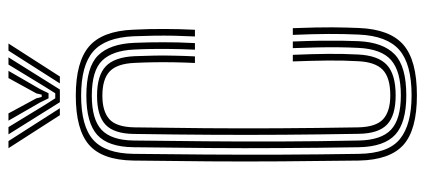

<svg xmlns="http://www.w3.org/2000/svg" viewBox="-298 -709 1014 458"><g transform="rotate(-90 209.0 -480.0)"><path d="M210.5 7.5Q128.5 7.5 92.5 -24.6Q56.5 -56.8 55 -130.5Q53.8 -230.8 53.1 -316.9Q52.5 -403 53.1 -487.9Q53.8 -572.8 55 -669Q56.2 -743 92.5 -774.6Q128.8 -806.2 209.8 -806.2Q290.2 -806.2 327.2 -774.6Q364.2 -743 367.2 -668.5Q368.2 -649 368.6 -630.9Q369 -612.8 368.9 -595.1Q368.8 -577.5 368.4 -559.5Q368 -541.5 367 -522H351Q352.2 -548 352.8 -571.6Q353.2 -595.2 352.9 -618.9Q352.5 -642.5 351.5 -668.2Q348.5 -736 315.2 -764.8Q282 -793.5 209.8 -793.5Q137.2 -793.5 104.6 -764.8Q72 -736 71 -668.5Q70 -584.8 69.4 -497.2Q68.8 -409.8 69.1 -318.2Q69.5 -226.8 71 -130.8Q72 -60.8 106.4 -33Q140.8 -5.2 210.5 -5.2Q285.2 -5.2 318.9 -34.5Q352.5 -63.8 355.5 -130.8Q357.2 -166.8 357 -203.6Q356.8 -240.5 354.8 -288.5H370.8Q373 -229.5 372.8 -194.6Q372.5 -159.8 371.2 -130.5Q368.2 -57 331.2 -24.8Q294.2 7.5 210.5 7.5ZM210.5 -17.8Q145.5 -17.8 116.8 -44.1Q88 -70.5 86.8 -130.8Q85.2 -232.2 84.8 -318Q84.2 -403.8 84.9 -487.9Q85.5 -572 86.8 -668.5Q87.5 -729 116.2 -755Q145 -781 209.8 -781Q278 -781 305.6 -753.2Q333.2 -725.5 335.8 -667.2Q336.5 -649 336.9 -631.9Q337.2 -614.8 337.2 -597.6Q337.2 -580.5 336.8 -561.9Q336.2 -543.2 335.2 -522H319.5Q321 -557.2 321.2 -583Q321.5 -608.8 321.1 -628.8Q320.8 -648.8 319.8 -667Q317.5 -718.5 293.6 -743.2Q269.8 -768 209.8 -768Q153.2 -768 128.4 -744.8Q103.5 -721.5 102.8 -668.2Q101.8 -584.5 101 -498.2Q100.2 -412 100.5 -321Q100.8 -230 102.8 -131.2Q103.8 -77.5 128.8 -54.1Q153.8 -30.8 210.5 -30.8Q268 -30.8 294.6 -54Q321.2 -77.2 323.8 -132.2Q325 -155 325.2 -179Q325.5 -203 324.9 -230Q324.2 -257 323.2 -288.5H339Q340.5 -250.5 340.9 -222.4Q341.2 -194.2 340.9 -172.6Q340.5 -151 339.8 -131.8Q337 -73 308.2 -45.4Q279.5 -17.8 210.5 -17.8ZM210.5 -43.2Q162.5 -43.2 141 -63.6Q119.5 -84 118.8 -131.2Q117.2 -224 116.6 -309.1Q116 -394.2 116.5 -481.6Q117 -569 118.5 -668.2Q119.2 -715 140.5 -735.2Q161.8 -755.5 209.8 -755.5Q258 -755.5 279.9 -734.6Q301.8 -713.8 304 -665.8Q305 -641 305.4 -617.8Q305.8 -594.5 305.2 -571Q304.8 -547.5 303.5 -522H287.8Q289 -548 289.4 -571.5Q289.8 -595 289.5 -618Q289.2 -641 288 -665.8Q286.2 -707.5 267.9 -725.1Q249.5 -742.8 209.8 -742.8Q172.8 -742.8 154 -726.4Q135.2 -710 134.2 -667.2Q133 -582.5 132.2 -498.2Q131.5 -414 132 -324.1Q132.5 -234.2 134.2 -132.2Q135.2 -89.8 153.9 -72.9Q172.5 -56 210.5 -56Q252.8 -56 271.5 -74Q290.2 -92 292 -133.2Q294 -168.2 293.6 -204.8Q293.2 -241.2 291.5 -288.5H307.2Q309.2 -241.2 309.5 -204.4Q309.8 -167.5 308 -133.2Q305.8 -85.2 283.2 -64.2Q260.8 -43.2 210.5 -43.2ZM84.5 -966.8H101.5L179.8 -844.2H163.2ZM117.5 -966.8H134.8L188 -879.5L203.5 -855.2H215.5L230.8 -879.5L284 -966.8H301.2L224.5 -844.2H194.2ZM150.2 -966.8H167.5L203.5 -900.2L206.8 -887.5H212.2L215.2 -900.2L251.8 -966.8H269L225.5 -891.5L215.5 -871.2H203.5L193.5 -891.5ZM317.2 -966.8H334.2L255.5 -844.2H239Z"/></g></svg>

Font: Big Shoulders Inline Text Thin
Style: Regular
Weight: 400
Version: Version 2.002